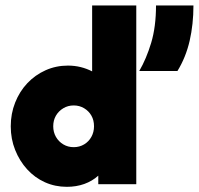

<svg xmlns="http://www.w3.org/2000/svg" viewBox="-20 -687 741 716"><path d="M229.2 9.7Q185.4 9.7 147.6 -7.3Q109.7 -24.3 81.2 -55.6Q52.8 -86.8 36.5 -127.8Q20.1 -168.8 20.1 -216Q20.1 -263.2 36.5 -304.5Q52.8 -345.8 81.9 -376.7Q111.1 -407.6 150 -425Q188.9 -442.4 233.3 -442.4Q258.3 -442.4 280.9 -436.8Q303.5 -431.2 323.6 -420.8V-666.7H488.2V0H346.5V-31.9Q324.3 -11.8 294.4 -1Q264.6 9.7 229.2 9.7ZM254.9 -138.2Q276.4 -138.2 293.8 -148.6Q311.1 -159 320.8 -176.7Q330.6 -194.4 330.6 -216Q330.6 -238.9 320.8 -255.9Q311.1 -272.9 293.8 -283.3Q276.4 -293.8 254.9 -293.8Q233.3 -293.8 216 -283.3Q198.6 -272.9 188.5 -255.6Q178.5 -238.2 178.5 -216Q178.5 -194.4 188.5 -176.7Q198.6 -159 216 -148.6Q233.3 -138.2 254.9 -138.2ZM499.3 -422.2Q525.7 -467.4 543.8 -527.4Q561.8 -587.5 561.8 -666.7H701.4Q701.4 -596.5 687.2 -534.7Q672.9 -472.9 641.7 -422.2Z"/></svg>

Font: Afacad Flux Black
Style: Regular
Weight: 900
Designer: Kristian Moeller
Foundry: Dicotype
Version: Version 1.100